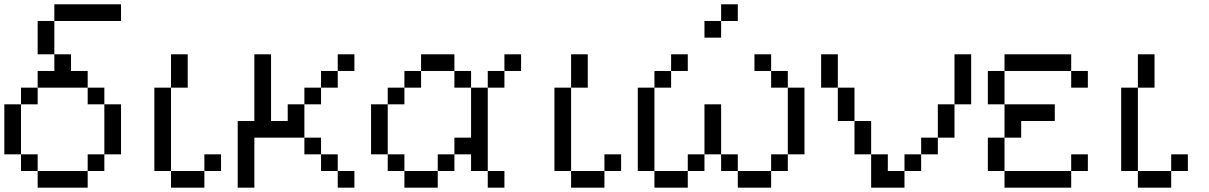

<svg xmlns="http://www.w3.org/2000/svg" viewBox="-20 -866 5578 886"><path d="M230.8 -769.2V-846.2H538.5V-769.2ZM153.8 -769.2H230.8V-615.4H153.8ZM153.8 0V-76.9H384.6V0ZM76.9 -76.9V-153.8H153.8V-76.9ZM0 -153.8V-384.6H76.9V-153.8ZM384.6 -76.9V-153.8H461.5V-384.6H538.5V-153.8H461.5V-76.9ZM76.9 -384.6V-461.5H153.8V-384.6ZM384.6 -384.6V-461.5H461.5V-384.6ZM153.8 -461.5V-538.5H384.6V-461.5ZM230.8 -538.5V-615.4H307.7V-538.5Z M923.1 -76.9V-153.8H1000V-76.9ZM769.2 0V-76.9H923.1V0ZM692.3 -76.9V-461.5H769.2V-76.9ZM769.2 -461.5V-615.4H846.2V-461.5Z M1076.9 0V-307.7H1153.8V-615.4H1230.8V-307.7H1307.7V-384.6H1384.6V-461.5H1461.5V-538.5H1538.5V-615.4H1615.4V-538.5H1538.5V-461.5H1461.5V-384.6H1384.6V-230.8H1153.8V0ZM1384.6 -230.8H1461.5V-153.8H1384.6ZM1461.5 -153.8H1538.5V-76.9H1461.5ZM1538.5 -76.9H1615.4V0H1538.5Z M2307.7 -615.4H2384.6V-538.5H2307.7ZM2230.8 -76.9H2307.7V0H2230.8ZM2230.8 -538.5H2307.7V-461.5H2230.8ZM1846.2 0V-76.9H2000V0ZM1769.2 -76.9V-153.8H1846.2V-76.9ZM2000 -76.9V-153.8H2076.9V-76.9ZM2076.9 -153.8V-230.8H2153.8V-153.8ZM1692.3 -153.8V-384.6H1769.2V-153.8ZM1769.2 -384.6V-461.5H1846.2V-384.6ZM2153.8 -76.9V-461.5H2230.8V-76.9ZM1846.2 -461.5V-538.5H1923.1V-461.5ZM2076.9 -461.5V-538.5H2153.8V-461.5ZM1923.1 -538.5V-615.4H2076.9V-538.5Z M2769.2 -76.9V-153.8H2846.2V-76.9ZM2615.4 0V-76.9H2769.2V0ZM2538.5 -76.9V-461.5H2615.4V-76.9ZM2615.4 -461.5V-615.4H2692.3V-461.5Z M3307.7 -769.2V-692.3H3230.8V-769.2ZM3307.7 -846.2H3384.6V-769.2H3307.7ZM3461.5 -615.4H3538.5V-538.5H3461.5ZM3538.5 -538.5H3615.4V-461.5H3538.5ZM3615.4 -153.8V-461.5H3692.3V-153.8ZM3538.5 -76.9V-153.8H3615.4V-76.9ZM3384.6 -76.9H3538.5V0H3384.6ZM3307.7 -153.8H3384.6V-76.9H3307.7ZM3230.8 -153.8V-384.6H3307.7V-153.8ZM3153.8 -76.9V-153.8H3230.8V-76.9ZM3000 -76.9H3153.8V0H3000ZM3000 -461.5V-76.9H2923.1V-461.5ZM3076.9 -538.5V-461.5H3000V-538.5ZM3076.9 -615.4H3153.8V-538.5H3076.9Z M4000 0V-153.8H4076.9V-76.9H4153.8V0ZM4153.8 -76.9V-153.8H4230.8V-76.9ZM3923.1 -153.8V-307.7H4000V-153.8ZM4230.8 -153.8V-230.8H4307.7V-153.8ZM3846.2 -307.7V-461.5H3923.1V-307.7ZM4307.7 -230.8V-384.6H4384.6V-230.8ZM3769.2 -461.5V-615.4H3846.2V-461.5ZM4384.6 -384.6V-615.4H4461.5V-384.6Z M4615.4 -384.6H4847.4V-307.7H4692.3V-230.8H4615.4ZM4615.4 0V-76.9H4923.1V0ZM4538.5 -76.9V-230.8H4615.4V-76.9ZM4923.1 -153.8H5000V-76.9H4923.1ZM4538.5 -384.6V-538.5H4615.4V-384.6ZM4923.1 -461.5V-538.5H5000V-461.5ZM4615.4 -538.5V-615.4H4923.1V-538.5Z M5384.6 -76.9V-153.8H5461.5V-76.9ZM5230.8 0V-76.9H5384.6V0ZM5153.8 -76.9V-461.5H5230.8V-76.9ZM5230.8 -461.5V-615.4H5307.7V-461.5Z"/></svg>

Font: Mintsoda - Lime Green 13x16
Style: Regular
Weight: 400
Designer: Mintsoda-15
Version: Version 1.0